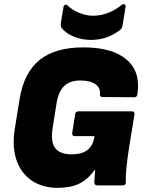

<svg xmlns="http://www.w3.org/2000/svg" viewBox="-20 -896 699 928"><path d="M260 12Q185 12 133 -23.5Q81 -59 59.5 -123Q38 -187 51 -270L74 -413Q95 -545 171 -606Q247 -667 383 -667Q524 -667 592.5 -607.5Q661 -548 644 -441Q643 -426 629 -426L477 -427Q461 -427 463 -442Q466 -472 440.5 -489.5Q415 -507 368 -507Q318 -507 290 -480Q262 -453 253 -395L234 -275Q224 -207 248 -178.5Q272 -150 327 -150Q418 -150 434 -224L437 -238H343Q327 -238 329 -253L343 -343Q346 -358 359 -358H616Q632 -358 630 -343L604 -184Q595 -126 591 -83.5Q587 -41 588 -15Q588 0 573 0H451Q436 0 436 -15Q436 -26 437.5 -43Q439 -60 440 -75H438Q405 -29 363 -8.5Q321 12 260 12ZM420 -703Q378 -703 339.5 -718Q301 -733 280 -758Q272 -768 274 -784L287 -862Q288 -870 294.5 -872.5Q301 -875 307 -869Q330 -847 363.5 -833.5Q397 -820 429 -820Q503 -820 568 -872Q575 -878 581.5 -875Q588 -872 587 -864L573 -777Q572 -770 570 -763.5Q568 -757 560 -751Q498 -703 420 -703Z"/></svg>

Font: Sofia Sans ExtraBlack
Style: Italic
Weight: 1000
Italic angle: -9°
Designer: Botio Nikoltchev, Ani Petrova
Foundry: lettersoup
Version: Version 4.100; ttfautohint (v1.8.4.7-5d5b)